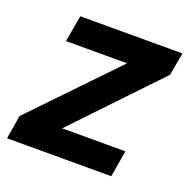

<svg xmlns="http://www.w3.org/2000/svg" viewBox="-111 -599 685 694"><g transform="rotate(20 231.5 -252.5)"><path d="M-14 0 1 -91 301 -403H66L84 -505H477L461 -417L161 -102H404L387 0Z"/></g></svg>

Font: Livvic SemiBold
Style: Italic
Weight: 600
Italic angle: -10°
Designer: Jacques Le Bailly, Baron von Fonthausen
Version: Version 1.001; ttfautohint (v1.8.2)